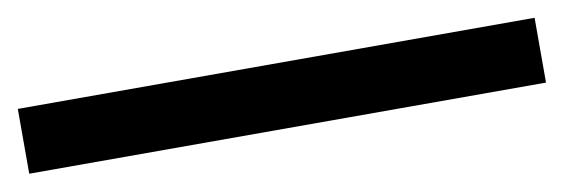

<svg xmlns="http://www.w3.org/2000/svg" viewBox="-35 14 729 248"><g transform="rotate(-10 329.0 137.5)"><path d="M668 95.2V180.2H-9.8V95.2Z"/></g></svg>

Font: Sinkin Sans 400 Regular
Style: Regular
Weight: 400
Designer: Keith Bates
Foundry: K-Type
Version: Sinkin Sans (version 1.0)  by Keith Bates   •   © 2014   www